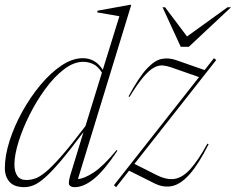

<svg xmlns="http://www.w3.org/2000/svg" viewBox="-22 -762 973 792"><path d="M462.5 -140.5Q407 -57.5 365 -23.8Q323 10 286.5 10Q269.5 10 264 1.2Q258.5 -7.5 268.5 -41L322.5 -217.5Q266.5 -142.5 228 -97.2Q189.5 -52 162.8 -28.8Q136 -5.5 116.2 2.2Q96.5 10 78.5 10Q36.5 10 17.2 -12Q-2 -34 -2 -68.5Q-2 -120 17.5 -181Q37 -242 70.2 -302Q103.5 -362 145.2 -412Q187 -462 232 -492Q277 -522 319.5 -522Q372 -522 402 -474L470.5 -695L378.5 -711L381 -718L513 -742H519.5L299.5 -23.5Q325.5 -25 364.8 -50.8Q404 -76.5 459 -143ZM37.5 -83.5Q37.5 -54 49.2 -36.8Q61 -19.5 87 -19.5Q104 -19.5 122.5 -25.5Q141 -31.5 166.8 -52.8Q192.5 -74 232 -119Q271.5 -164 330.5 -242L398.5 -462.5Q382.5 -488 362.8 -497.5Q343 -507 321 -507Q282 -507 241.8 -476Q201.5 -445 165 -395.2Q128.5 -345.5 99.8 -288Q71 -230.5 54.2 -176.2Q37.5 -122 37.5 -83.5ZM448 2 799 -444 684.5 -484Q666.5 -490.5 649.5 -492Q632.5 -493.5 613.2 -483.2Q594 -473 569.8 -444.8Q545.5 -416.5 512.5 -362.5L508 -364Q551 -444 584 -479Q617 -514 645.8 -519.2Q674.5 -524.5 704.5 -514L822 -473L860.5 -522L870 -514.5L532.5 -86L624 -40Q665.5 -19 698.5 -24.2Q731.5 -29.5 763.5 -65Q795.5 -100.5 833.5 -169.5L838.5 -167Q797 -84.5 760.2 -43.2Q723.5 -2 687.8 5.5Q652 13 614.5 -6L510.5 -58L457 10ZM931 -732 757 -569H723.5L648.5 -732H659L749.5 -611.5L916.5 -732Z"/></svg>

Font: Newsreader Display ExtraLight
Style: Italic
Weight: 275
Italic angle: -17°
Designer: Hugues Gentile
Foundry: Production Type
Version: Version 1.002